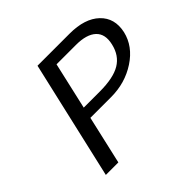

<svg xmlns="http://www.w3.org/2000/svg" viewBox="-167 -879 1063 1063"><g transform="rotate(-45 364.5 -347.5)"><path d="M94 0 254 -695H505Q624 -695 684 -637.5Q744 -580 724 -488Q703 -398 616 -341Q529 -284 419 -284H257L192 0ZM271 -350H396Q503 -350 558 -383Q613 -416 629 -487Q645 -555 607 -590.5Q569 -626 486 -626H334Z"/></g></svg>

Font: Coval
Style: Book Italic
Weight: 350
Foundry: Context Ltd
Version: Version 001.000